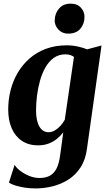

<svg xmlns="http://www.w3.org/2000/svg" viewBox="-20 -804 602 1076"><path d="M467.5 28.5Q459.5 91 431.5 134Q403.5 177 362.8 202.8Q322 228.5 274.5 240.2Q227 252 179 252Q148 252 119 247.5Q90 243 66.8 235.8Q43.5 228.5 30 219.5L62 119.5Q71 136 93 153Q115 170 143.8 181.8Q172.5 193.5 201 193.5Q235 193.5 258.8 181Q282.5 168.5 296.8 140.5Q311 112.5 317 66.5L334.5 -62Q320 -43.5 300 -26.8Q280 -10 253.5 0.2Q227 10.5 194 10.5Q140 10.5 102.5 -14.8Q65 -40 45.5 -85.2Q26 -130.5 26 -190.5Q26 -245 39.2 -297.8Q52.5 -350.5 79.2 -396Q106 -441.5 145.5 -476.2Q185 -511 237.5 -530.5Q290 -550 355 -550Q386 -550 416.5 -543.2Q447 -536.5 468 -527.5L549 -549ZM394.5 -485Q387 -491 374.8 -495.2Q362.5 -499.5 346.5 -499.5Q309 -499.5 281.2 -479.5Q253.5 -459.5 234.5 -426Q215.5 -392.5 204 -351.2Q192.5 -310 187.2 -267Q182 -224 182 -185.5Q182 -154 187.2 -131Q192.5 -108 201.8 -93Q211 -78 224 -70.5Q237 -63 252 -63Q270.5 -63 288 -73.5Q305.5 -84 319.8 -100Q334 -116 343 -133ZM361 -615.5Q328.5 -615.5 307 -638.8Q285.5 -662 286.5 -691.5Q288 -730 311.5 -756.8Q335 -783.5 376 -783.5Q413.5 -783.5 433.8 -760.5Q454 -737.5 453.5 -709Q453.5 -671 430.5 -643.2Q407.5 -615.5 361 -615.5Z"/></svg>

Font: Merriweather 60pt ExtraBold
Style: Italic
Weight: 800
Italic angle: -7.8°
Version: Version 2.101